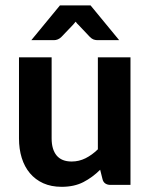

<svg xmlns="http://www.w3.org/2000/svg" viewBox="-20 -703 577 730"><path d="M52.2 0ZM176.3 -484.9V-176.8Q176.3 -134.8 195.3 -111.8Q214.4 -88.9 252.4 -88.9Q280.3 -88.9 305.2 -101.3Q330.1 -113.8 352.1 -135.3V-484.9H476.1V0H399.9Q388.2 0 380.1 -5.6Q372.1 -11.2 369.6 -22.5L360.8 -57.6Q332 -28.8 297.1 -10.7Q262.2 7.3 214.4 7.3Q174.8 7.3 144.5 -6.3Q114.3 -20 93.8 -44.4Q73.2 -68.8 62.7 -102.5Q52.2 -136.2 52.2 -176.8V-484.9ZM433.1 -550.3H350.6Q343.3 -550.3 336.2 -552.7Q329.1 -555.2 321.8 -562.5L278.3 -608.4Q275.9 -610.8 272.9 -613.8Q270 -616.7 267.6 -620.6L257.8 -608.9L213.4 -562.5Q207 -556.2 199.7 -553.2Q192.4 -550.3 185.1 -550.3H99.1L208 -682.6H324.2Z"/></svg>

Font: Carlito
Style: Bold
Weight: 700
Designer: Lukasz Dziedzic
Foundry: tyPoland Lukasz Dziedzic
Version: Version 1.104